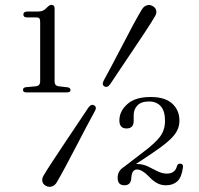

<svg xmlns="http://www.w3.org/2000/svg" viewBox="-20 -734 801 772"><path d="M89 -664Q74 -664 74 -675.5Q74 -687.5 89.5 -687.5H130Q144.5 -687.5 153 -691.5Q161.5 -695.5 169.5 -704.5Q179.5 -714.5 186.5 -714.5Q199.5 -714.5 199.5 -700.5V-406.5Q199.5 -389 216.5 -387L251.5 -383Q263.5 -381 263.5 -372Q263.5 -362.5 250 -362.5H86Q72.5 -362.5 72.5 -372.5Q72.5 -382 84.5 -383.5L124 -387Q141.5 -389 141.5 -407V-646Q141.5 -657 137.8 -660.5Q134 -664 125.5 -664ZM423 -395.5Q412 -380 400 -386.5Q388 -393 397.5 -411Q410.5 -434.5 430.2 -471.8Q450 -509 471.8 -551Q493.5 -593 514.2 -631.8Q535 -670.5 550.5 -696Q558 -708.5 570 -712.5Q582 -716.5 594 -709.5Q606 -703 608.2 -691.2Q610.5 -679.5 602.5 -667.5Q589.5 -645 565.8 -609Q542 -573 514.8 -532.5Q487.5 -492 463 -455.5Q438.5 -419 423 -395.5ZM335.5 -301.5Q346.5 -317 358.5 -310.5Q371 -303.5 360.5 -285.5Q347.5 -262.5 328 -225.2Q308.5 -188 286.5 -145.8Q264.5 -103.5 243.8 -64.8Q223 -26 208 -0.5Q200.5 12 188.5 15.8Q176.5 19.5 164 13Q152.5 6.5 150.2 -5.2Q148 -17 156 -29.5Q169 -51.5 192.8 -87.5Q216.5 -123.5 243.5 -164Q270.5 -204.5 295.2 -241.2Q320 -278 335.5 -301.5ZM453 -19Q453 -47.5 478 -62.5L551.5 -119Q604 -158 623.8 -185Q643.5 -212 643.5 -247.5Q643.5 -288 626.2 -307Q609 -326 579.5 -326Q547.5 -326 532.5 -310Q517.5 -294 517.5 -271V-247.5Q517.5 -217.5 488.5 -217.5Q460 -217.5 460 -250Q460 -286.5 491.8 -315.2Q523.5 -344 585.5 -344Q644 -344 672.8 -317.2Q701.5 -290.5 701.5 -249Q701.5 -226.5 691.2 -207Q681 -187.5 656 -165.8Q631 -144 587 -114.5L526.5 -74.5Q528.5 -74.5 531 -74.5Q554.5 -74.5 574.5 -64.8Q594.5 -55 613.2 -45.5Q632 -36 651 -36Q684 -36 691.5 -66Q694.5 -76.5 705 -76Q718 -75 715.5 -60.5Q710.5 -21 693 -5Q675.5 11 647.5 11Q626.5 11 610 1.5Q593.5 -8 577 -26Q550.5 -52.5 531 -52.5Q510 -52.5 508 -19Q506.5 11 480.5 11Q453 11 453 -19Z"/></svg>

Font: Fraunces 9pt Light
Style: Regular
Weight: 300
Version: Version 1.000;[0bf87f6ff]